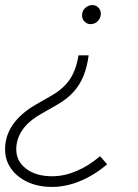

<svg xmlns="http://www.w3.org/2000/svg" viewBox="-36 -522 543 756"><path d="M313 -304Q307 -258 292.5 -222.5Q278 -187 253.5 -160Q229 -133 193 -112L125 -73Q76 -45 52 -10Q28 25 28 66Q28 113 67 142.5Q106 172 169 172Q216 172 264 152Q312 132 358 93L386 125Q335 168 279.5 191Q224 214 169 214Q115 214 73.5 195Q32 176 8 142.5Q-16 109 -16 66Q-16 13 14.5 -31Q45 -75 103 -109L171 -148Q215 -174 239.5 -210.5Q264 -247 273 -304ZM328 -502Q342 -502 351.5 -492Q361 -482 361 -468Q361 -457 355.5 -447.5Q350 -438 341 -432.5Q332 -427 320 -427Q307 -427 297 -437Q287 -447 287 -461Q287 -473 292.5 -482Q298 -491 307.5 -496.5Q317 -502 328 -502Z"/></svg>

Font: Red Hat Display VF
Style: Italic
Weight: 300
Italic angle: -12°
Designer: Pentagram, MCKL
Foundry: Pentagram, MCKL
Version: Version 1.023